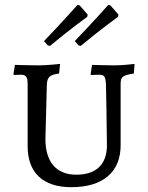

<svg xmlns="http://www.w3.org/2000/svg" viewBox="-20 -770 615 799"><path d="M343 -700 345 -709 312 -747 303 -750C303 -750 229 -667 163 -599L179 -581L188 -579C267 -645 343 -700 343 -700ZM471 -700 473 -709 440 -747 431 -750C431 -750 357 -667 291 -599L307 -581L316 -579C395 -645 471 -700 471 -700ZM277 9C408 9 482 -54 482 -165V-421C482 -451 491 -457 537 -464L540 -504C540 -504 493 -498 456 -498C425 -498 363 -500 363 -500L357 -461L358 -458L392 -459C415 -459 419 -452 421 -417C421 -417 425 -219 425 -166C425 -86 381 -43 297 -43C214 -43 169 -97 169 -191L175 -420C177 -449 187 -459 226 -464L230 -504C230 -504 176 -498 141 -498C106 -498 42 -500 42 -500L36 -461L38 -458C38 -458 56 -459 65 -459C89 -459 95 -451 95 -417V-162C95 -51 159 9 277 9Z"/></svg>

Font: Alegreya SC
Style: Regular
Weight: 400
Designer: Juan Pablo del Peral
Foundry: Huerta Tipografica
Version: Version 2.007;PS 002.007;hotconv 1.0.88;makeotf.lib2.5.64775